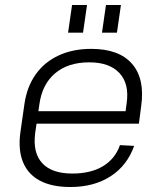

<svg xmlns="http://www.w3.org/2000/svg" viewBox="-20 -743 650 770"><path d="M262 7Q188 7 140 -18.5Q92 -44 72 -93.5Q52 -143 62 -214L78 -326Q88 -395 123 -444.5Q158 -494 215 -520.5Q272 -547 346 -547Q458 -547 510 -486.5Q562 -426 546 -316L537 -247H115L122 -297H495L481 -277L488 -330Q499 -407 459 -450Q419 -493 338 -493Q253 -493 201 -449Q149 -405 138 -325L121 -209Q111 -130 149.5 -88.5Q188 -47 270 -47Q344 -47 393 -76.5Q442 -106 461 -161L518 -158Q490 -79 423.5 -36Q357 7 262 7ZM329 -723 313 -612H253L269 -723ZM465 -723 449 -612H389L405 -723Z"/></svg>

Font: Pathway Extreme 8pt Thin
Style: Italic
Weight: 100
Italic angle: -8°
Designer: Eduardo Rodriguez Tunni
Foundry: Eduardo Rodriguez Tunni
Version: Version 1.000